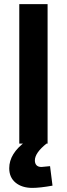

<svg xmlns="http://www.w3.org/2000/svg" viewBox="-20 -700 326 936"><path d="M74 -680H212V0H74ZM25 120Q25 48 106 -11L208 -1Q150 45 150 82Q150 97 158 105.5Q166 114 182 114L224 110L236 205Q175 216 138 216Q87 216 56 190.5Q25 165 25 120Z"/></svg>

Font: Cairo
Style: Bold
Weight: 700
Designer: Mohamed Gaber
Foundry: Kief Type Foundry
Version: Version 2.100